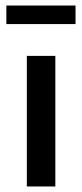

<svg xmlns="http://www.w3.org/2000/svg" viewBox="-20 -674 297 694"><path d="M77 0V-472H180V0ZM253 -654V-587H3V-654Z"/></svg>

Font: Mukta Medium
Style: Regular
Weight: 500
Designer: Girish Dalvi and Yashodeep Gholap
Foundry: Ek Type
Version: Version 2.538;PS 1.002;hotconv 16.6.51;makeotf.lib2.5.65220;